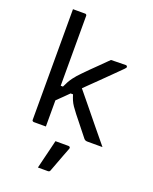

<svg xmlns="http://www.w3.org/2000/svg" viewBox="-180 -848 960 1205"><g transform="rotate(20 300.0 -245.5)"><path d="M185 0Q171 0 158 0Q145 0 132 0Q119 0 104 0Q101 0 98.5 -1.5Q96 -3 94.5 -5Q93 -7 93 -11Q93 -91 93 -171Q93 -251 93 -331Q93 -411 93 -491Q93 -571 93 -651Q93 -683 93 -708.5Q93 -734 93 -750Q109 -750 122.5 -750Q136 -750 148.5 -750Q161 -750 174 -750Q178 -750 180 -748.5Q182 -747 183.5 -745Q185 -743 185 -739Q185 -647 185 -554.5Q185 -462 185 -369.5Q185 -277 185 -184.5Q185 -92 185 0ZM463 0Q454 0 448.5 -2.5Q443 -5 438 -11Q434 -16 423 -30Q412 -44 397.5 -62Q383 -80 367 -100.5Q351 -121 337 -138Q319 -161 307.5 -178Q296 -195 289 -211.5Q282 -228 276 -248H241L297 -325Q342 -271 385.5 -217Q429 -163 473 -109.5Q517 -56 563 0Q546 0 531.5 0Q517 0 501 0Q485 0 463 0ZM168 -272H200Q209 -292 218 -308Q227 -324 237 -337.5Q247 -351 258 -363.5Q269 -376 283 -390Q300 -408 322 -429.5Q344 -451 370.5 -477Q397 -503 426 -532L524 -534Q528 -534 530 -532.5Q532 -531 533.5 -529Q535 -527 535 -523Q535 -522 533.5 -519Q532 -516 526 -510Q494 -478 463 -447.5Q432 -417 401.5 -387Q371 -357 341.5 -328.5Q312 -300 283 -271Q254 -242 225.5 -214Q197 -186 168 -158ZM273 66Q295 66 316 66Q337 66 360 66Q366 66 369.5 70Q373 74 371 80Q360 109 349.5 136Q339 163 329 190.5Q319 218 307 249Q306 253 302.5 256Q299 259 292 259Q278 259 262.5 259Q247 259 226 259Q234 226 242 193Q250 160 258 128Q266 96 273 66Z"/></g></svg>

Font: Recursive Monospace
Style: Regular
Weight: 400
Version: Version 1.047